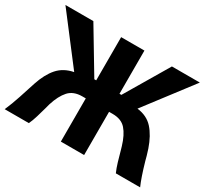

<svg xmlns="http://www.w3.org/2000/svg" viewBox="-144 -903 1223 1143"><g transform="rotate(30 467.0 -331.0)"><path d="M387 -393V-690H547V-393H560L736 -690H928L684 -370Q752 -362 792.5 -317Q833 -272 859 -196Q867 -172 872 -154Q877 -136 880 -124Q909 -23 932 28H765Q753 1 742 -35.5Q731 -72 722 -106Q719 -114 715 -130Q695 -197 663.5 -233Q632 -269 572 -269H547V28H387V-269H363Q303 -269 270.5 -233Q238 -197 217 -130L209 -100Q200 -67 189.5 -32Q179 3 167 28H1Q23 -22 42 -80Q61 -138 64 -148L78 -191Q103 -267 142.5 -312Q182 -357 249 -370L4 -690H196L374 -393Z"/></g></svg>

Font: Gmarket Sans TTF Bold
Style: Regular
Weight: 700
Designer: Creative Director : Sungho Lee; Art Director : Kiwoong Choi; Project Manager : Sori Yang, Jongwook Yoon; Font Designer :
Foundry: Sandoll Inc.
Version: Version 1.000;hotconv 1.0.109;makeotfexe 2.5.65596